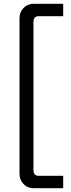

<svg xmlns="http://www.w3.org/2000/svg" viewBox="-20 -764 374 1018"><path d="M160 234Q126.2 234 104.9 211.9Q83.5 189.8 83.5 156.8V-666.8Q83.5 -699.8 104.9 -721.9Q126.2 -744 160 -744H315V-678H184.5Q157.5 -678 157.5 -648V138Q157.5 168 184.5 168H315V234Z"/></svg>

Font: Space 7353
Style: Regular
Weight: 400
Designer: Christine Claussen + Ruben Lyon  (Space 7353)
Version: Version 1.000;FEAKit 1.0